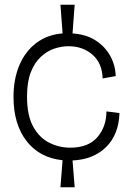

<svg xmlns="http://www.w3.org/2000/svg" viewBox="-20 -726 548 810"><path d="M235 64 244 -50Q147 -60 92 -131Q37 -202 37 -317Q37 -393 62 -451.5Q87 -510 133.5 -545Q180 -580 244 -585L235 -706H295L286 -585Q344 -581 384 -555Q424 -529 445.5 -489.5Q467 -450 468 -405L413 -395Q411 -460 370 -495.5Q329 -531 269 -531Q240 -531 209.5 -521Q179 -511 152.5 -486.5Q126 -462 110 -421.5Q94 -381 94 -319Q94 -238 120.5 -191Q147 -144 188.5 -123.5Q230 -103 276 -103Q353 -103 391 -147.5Q429 -192 429 -256L484 -249Q481 -158 427.5 -105.5Q374 -53 286 -49L295 64Z"/></svg>

Font: Bricolage Grotesque 48pt ExtraLight
Style: Regular
Weight: 200
Designer: Mathieu Triay
Foundry: Atelier Triay
Version: Version 1.000; ttfautohint (v1.8.4.7-5d5b);gftools[0.9.32]